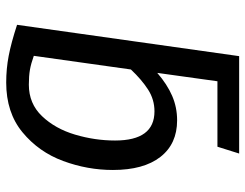

<svg xmlns="http://www.w3.org/2000/svg" viewBox="-106 -673 791 619"><g transform="rotate(90 289.5 -363.5)"><path d="M528 -332Q528 -250 499 -171.5Q470 -93 406.5 -40.5Q343 12 246 12Q202 12 160 4Q118 -4 60 -23L161 -739H475L453 -669H242L215 -475Q252 -507 289 -523Q326 -539 368 -539Q444 -539 486 -485Q528 -431 528 -332ZM433 -339Q433 -466 339 -466Q301 -466 269 -445.5Q237 -425 204 -390L160 -77Q185 -68 205 -64.5Q225 -61 253 -61Q314 -61 354.5 -103.5Q395 -146 414 -210Q433 -274 433 -339Z"/></g></svg>

Font: Fira Sans
Style: Italic
Weight: 400
Italic angle: -8°
Designer: bBox Type GmbH & Carrois Corporate GbR & Edenspiekermann AG
Foundry: bBox Type GmbH & Carrois Corporate GbR & Edenspiekermann AG
Version: Version 4.301